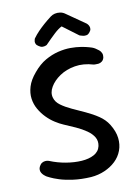

<svg xmlns="http://www.w3.org/2000/svg" viewBox="-92 -895 681 952"><g transform="rotate(-10 249.0 -419.0)"><path d="M289 -4Q239 -1 198.5 -6.5Q158 -12 130 -21Q102 -30 87 -37.5Q72 -45 72 -45Q72 -45 68 -47.5Q64 -50 58.5 -55Q53 -60 48.5 -67Q44 -74 43.5 -83Q43 -92 48 -101Q54 -112 62 -116.5Q70 -121 78 -121.5Q86 -122 91.5 -120.5Q97 -119 97 -119Q136 -103 178 -96Q220 -89 257 -91.5Q294 -94 319.5 -108Q345 -122 351 -149Q356 -174 344.5 -193.5Q333 -213 310 -229Q287 -245 257.5 -258.5Q228 -272 199 -284Q180 -292 158 -306Q136 -320 116.5 -340Q97 -360 83 -384.5Q69 -409 65 -437.5Q61 -466 70.5 -498Q80 -530 109 -564Q138 -599 170.5 -617.5Q203 -636 236 -644Q269 -652 298.5 -652Q328 -652 351.5 -648Q375 -644 388.5 -640Q402 -636 402 -636Q402 -636 407.5 -634Q413 -632 421 -627Q429 -622 437 -615.5Q445 -609 449 -599.5Q453 -590 451 -578Q448 -565 439.5 -558.5Q431 -552 421.5 -551Q412 -550 405 -550.5Q398 -551 398 -551Q348 -566 304 -558.5Q260 -551 227.5 -529Q195 -507 178.5 -478.5Q162 -450 170 -424Q176 -402 198.5 -385.5Q221 -369 252.5 -354.5Q284 -340 318 -324.5Q352 -309 381 -289.5Q410 -270 427 -243Q450 -206 454 -172Q458 -138 447 -108.5Q436 -79 413 -57Q390 -35 358 -21Q326 -7 289 -4ZM145 -689Q135 -695 132 -702Q129 -709 129.5 -715Q130 -721 131.5 -725Q133 -729 133 -729Q146 -747 160.5 -762Q175 -777 192 -792Q209 -807 230 -823Q239 -830 251.5 -833Q264 -836 278 -834Q292 -832 304 -823L399 -757Q399 -757 403 -753Q407 -749 410 -742Q413 -735 412 -727Q411 -719 402 -709Q396 -702 387.5 -700.5Q379 -699 371.5 -700.5Q364 -702 358.5 -704Q353 -706 353 -706L274 -765Q257 -757 235.5 -737Q214 -717 185 -687Q185 -687 179 -684.5Q173 -682 164 -682Q155 -682 145 -689Z"/></g></svg>

Font: Sour Gummy
Style: Regular
Weight: 400
Designer: Stefie Justprince
Foundry: Eifetstype
Version: Version 1.000